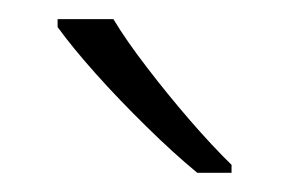

<svg xmlns="http://www.w3.org/2000/svg" viewBox="-20 -786 301 200"><path d="M98.1 -766.1Q111.3 -744.1 132.8 -716.1Q154.3 -688 177.7 -660.9Q201.2 -633.8 221.2 -614.3V-606H185.5Q160.6 -626.5 132.6 -654.1Q104.5 -681.6 79.8 -709.2Q55.2 -736.8 40 -757.8V-766.1Z"/></svg>

Font: Open Sans Light
Style: Regular
Weight: 300
Designer: Monotype Design Team
Foundry: Monotype Imaging Inc.
Version: Version 3.000; ttfautohint (v1.8.4)